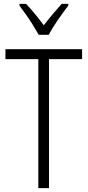

<svg xmlns="http://www.w3.org/2000/svg" viewBox="-20 -967 450 987"><path d="M232 0H177V-663H8V-714H402V-663H232ZM179 -788Q166 -811 149 -838.5Q132 -866 113.5 -892Q95 -918 80 -938V-947H114Q135 -925 159.5 -895.5Q184 -866 205 -837Q228 -867 249.5 -892.5Q271 -918 297 -947H331V-938Q307 -907 277.5 -864.5Q248 -822 231 -788Z"/></svg>

Font: Noto Sans Lao Looped Condensed Light
Style: Regular
Weight: 300
Width: 3
Designer: Mark Frömberg, Ben Mitchell
Foundry: The Fontpad Ltd
Version: Version 1.002; ttfautohint (v1.8.4.7-5d5b)